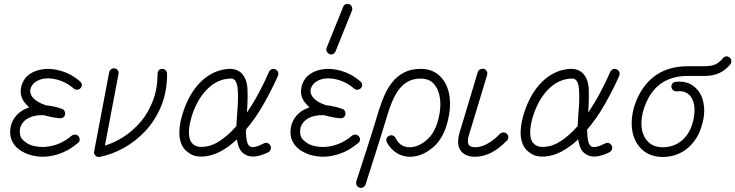

<svg xmlns="http://www.w3.org/2000/svg" viewBox="-20 -760 3631 948"><path d="M105 -4Q32 -37 30 -107Q30 -138 43.5 -164.5Q57 -191 82 -209Q92 -216 102.5 -221Q113 -226 124 -230Q117 -237 110.5 -243.5Q104 -250 99 -257Q74 -293 86 -336Q102 -394 167 -413Q217 -427 274 -412Q331 -397 375 -358Q383 -352 384 -342.5Q385 -333 378 -325Q371 -318 361.5 -317Q352 -316 344 -323Q309 -354 263.5 -366.5Q218 -379 181 -368Q167 -364 152.5 -353.5Q138 -343 131 -323Q125 -302 138 -284Q156 -257 207 -240Q245 -237 287 -222Q295 -219 299 -211Q303 -203 301 -194Q300 -186 292.5 -180.5Q285 -175 275 -176Q235 -180 198 -191Q144 -194 109 -170Q94 -159 85.5 -143.5Q77 -128 78 -108Q78 -82 94.5 -67.5Q111 -53 124 -47Q149 -36 184 -34.5Q219 -33 258 -46Q297 -59 334 -90Q342 -96 351.5 -95.5Q361 -95 368 -87Q374 -79 373.5 -69.5Q373 -60 365 -54Q318 -15 270 0.5Q222 16 179.5 13.5Q137 11 105 -4Z M472 15Q460 17 451 8Q442 -1 445 -13L519 -403Q521 -413 529 -418.5Q537 -424 546 -422Q557 -421 562 -412.5Q567 -404 565 -394L498 -41Q547 -56 593.5 -86.5Q640 -117 677 -161.5Q714 -206 736 -265Q758 -324 758 -396Q758 -406 764.5 -413Q771 -420 781 -420Q791 -420 798 -413Q805 -406 805 -396Q805 -307 776 -236.5Q747 -166 698.5 -114Q650 -62 591 -29.5Q532 3 472 15Z M984 13Q944 15 921.5 1Q899 -13 888 -27Q865 -59 865.5 -108Q866 -157 889 -221Q922 -312 980 -364Q1038 -416 1111 -420Q1150 -421 1173 -398Q1200 -370 1202 -317.5Q1204 -265 1199 -204Q1231 -251 1259 -303.5Q1287 -356 1308 -405Q1313 -415 1322 -418.5Q1331 -422 1339 -418Q1349 -414 1352.5 -405Q1356 -396 1353 -387Q1322 -317 1282 -246.5Q1242 -176 1194 -120Q1194 -91 1198 -68.5Q1202 -46 1213 -38Q1231 -25 1283 -52Q1292 -57 1301.5 -53.5Q1311 -50 1315 -41Q1320 -32 1316.5 -22.5Q1313 -13 1304 -8Q1228 29 1187 1Q1170 -10 1161.5 -29Q1153 -48 1150 -72Q1111 -35 1069 -12.5Q1027 10 984 13ZM982 -35Q1025 -37 1066.5 -65Q1108 -93 1147 -137Q1148 -152 1149 -168.5Q1150 -185 1151 -201Q1154 -234 1155 -267Q1156 -300 1153 -326.5Q1150 -353 1139 -365Q1136 -368 1130.5 -370.5Q1125 -373 1114 -372Q1056 -369 1009 -325.5Q962 -282 933 -205Q915 -154 913 -115Q911 -76 926 -56Q944 -32 982 -35Z M1489 -4Q1416 -37 1414 -107Q1414 -138 1427.5 -164.5Q1441 -191 1466 -209Q1476 -216 1486.5 -221Q1497 -226 1508 -230Q1501 -237 1494.5 -243.5Q1488 -250 1483 -257Q1458 -293 1470 -336Q1486 -394 1551 -413Q1601 -427 1658 -412Q1715 -397 1759 -358Q1767 -352 1768 -342.5Q1769 -333 1762 -325Q1755 -318 1745.5 -317Q1736 -316 1728 -323Q1693 -354 1647.5 -366.5Q1602 -379 1565 -368Q1551 -364 1536.5 -353.5Q1522 -343 1515 -323Q1509 -302 1522 -284Q1540 -257 1591 -240Q1629 -237 1671 -222Q1679 -219 1683 -211Q1687 -203 1685 -194Q1684 -186 1676.5 -180.5Q1669 -175 1659 -176Q1619 -180 1582 -191Q1528 -194 1493 -170Q1478 -159 1469.5 -143.5Q1461 -128 1462 -108Q1462 -82 1478.5 -67.5Q1495 -53 1508 -47Q1533 -36 1568 -34.5Q1603 -33 1642 -46Q1681 -59 1718 -90Q1726 -96 1735.5 -95.5Q1745 -95 1752 -87Q1758 -79 1757.5 -69.5Q1757 -60 1749 -54Q1702 -15 1654 0.5Q1606 16 1563.5 13.5Q1521 11 1489 -4ZM1637 -507Q1633 -497 1624 -493Q1615 -489 1606 -493Q1597 -498 1593 -506.5Q1589 -515 1593 -525L1674 -725Q1678 -736 1686.5 -739Q1695 -742 1705 -739Q1714 -735 1717.5 -726Q1721 -717 1718 -708Z M1754 166Q1745 163 1741 154.5Q1737 146 1739 137Q1739 136 1747 111.5Q1755 87 1768 47Q1781 7 1796 -39.5Q1811 -86 1825 -131.5Q1839 -177 1850 -213Q1861 -249 1876.5 -285.5Q1892 -322 1915.5 -352.5Q1939 -383 1974 -401.5Q2009 -420 2057 -420Q2126 -420 2165 -370Q2193 -335 2200 -280.5Q2207 -226 2191 -163Q2171 -80 2122.5 -36.5Q2074 7 2021 13Q1980 18 1945 -1Q1910 -20 1890 -57Q1886 -66 1888.5 -75.5Q1891 -85 1901 -89Q1909 -94 1918.5 -91Q1928 -88 1933 -79Q1959 -26 2016 -34Q2055 -39 2092 -73.5Q2129 -108 2145 -174Q2158 -226 2153 -270Q2148 -314 2127 -340Q2103 -372 2057 -372Q1999 -372 1961 -331.5Q1923 -291 1895 -199Q1884 -163 1870 -117.5Q1856 -72 1841 -25Q1826 22 1813.5 61.5Q1801 101 1793 125.5Q1785 150 1785 151Q1782 160 1773 165Q1764 170 1754 166Z M2326 14Q2276 14 2254 -17Q2232 -48 2250 -108L2339 -404Q2342 -413 2351 -417.5Q2360 -422 2369 -420Q2379 -417 2383.5 -408.5Q2388 -400 2385 -389L2296 -95Q2284 -60 2296 -43Q2301 -37 2310 -35Q2319 -33 2326 -33Q2355 -33 2387 -50.5Q2419 -68 2448 -99Q2456 -106 2465.5 -106Q2475 -106 2482 -100Q2490 -93 2490 -83Q2490 -73 2483 -66Q2406 14 2326 14Z M2669 13Q2629 15 2606.5 1Q2584 -13 2573 -27Q2550 -59 2550.5 -108Q2551 -157 2574 -221Q2607 -312 2665 -364Q2723 -416 2796 -420Q2835 -421 2858 -398Q2885 -370 2887 -317.5Q2889 -265 2884 -204Q2916 -251 2944 -303.5Q2972 -356 2993 -405Q2998 -415 3007 -418.5Q3016 -422 3024 -418Q3034 -414 3037.5 -405Q3041 -396 3038 -387Q3007 -317 2967 -246.5Q2927 -176 2879 -120Q2879 -91 2883 -68.5Q2887 -46 2898 -38Q2916 -25 2968 -52Q2977 -57 2986.5 -53.5Q2996 -50 3000 -41Q3005 -32 3001.5 -22.5Q2998 -13 2989 -8Q2913 29 2872 1Q2855 -10 2846.5 -29Q2838 -48 2835 -72Q2796 -35 2754 -12.5Q2712 10 2669 13ZM2667 -35Q2710 -37 2751.5 -65Q2793 -93 2832 -137Q2833 -152 2834 -168.5Q2835 -185 2836 -201Q2839 -234 2840 -267Q2841 -300 2838 -326.5Q2835 -353 2824 -365Q2821 -368 2815.5 -370.5Q2810 -373 2799 -372Q2741 -369 2694 -325.5Q2647 -282 2618 -205Q2600 -154 2598 -115Q2596 -76 2611 -56Q2629 -32 2667 -35Z M3252 15Q3169 15 3126 -50Q3099 -93 3099 -151.5Q3099 -210 3125 -271Q3198 -433 3376 -433H3457Q3490 -433 3510.5 -441.5Q3531 -450 3549 -472Q3555 -480 3564.5 -481.5Q3574 -483 3582 -476Q3590 -470 3591 -460Q3592 -450 3586 -442Q3561 -413 3531 -399Q3501 -385 3457 -385H3376Q3227 -385 3170 -252Q3148 -202 3147 -155Q3146 -108 3167 -76Q3195 -33 3252 -33Q3304 -33 3342 -62.5Q3380 -92 3397 -144Q3411 -188 3409 -225.5Q3407 -263 3389 -285Q3366 -314 3322 -309Q3312 -308 3304.5 -314Q3297 -320 3295 -330Q3294 -340 3300 -347.5Q3306 -355 3316 -356Q3385 -364 3425 -315Q3451 -284 3456 -234.5Q3461 -185 3442 -130Q3420 -63 3369.5 -24Q3319 15 3252 15Z"/></svg>

Font: Kurewa Gothic CJK TC Regular
Style: Regular
Weight: 400
Designer: Max Yao
Foundry: Max-Everyday
Version: Version 1.071; ttfautohint (v1.8.3)